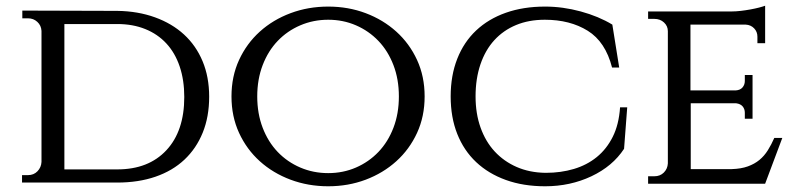

<svg xmlns="http://www.w3.org/2000/svg" viewBox="-20 -637 2797 671"><path d="M390 -599Q462 -598 521.5 -576.5Q581 -555 623 -516.5Q665 -478 688 -423Q711 -368 711 -299Q711 -229 688.5 -173.5Q666 -118 624.5 -79Q583 -40 523.5 -19.5Q464 1 390 1H57V-25H78Q98 -25 111 -38.5Q124 -52 125 -71V-529Q124 -548 110.5 -560.5Q97 -573 78 -573H58V-600ZM205 -45H390Q499 -45 561.5 -112Q624 -179 624 -298Q624 -357 608 -404.5Q592 -452 561.5 -485Q531 -518 487.5 -535.5Q444 -553 390 -553H205Z M1127 -614Q1197 -614 1258 -591Q1319 -568 1365 -526.5Q1411 -485 1437.5 -427.5Q1464 -370 1464 -300Q1464 -230 1437.5 -172.5Q1411 -115 1365 -73.5Q1319 -32 1258 -9Q1197 14 1127 14Q1057 14 995.5 -9Q934 -32 888 -73.5Q842 -115 815.5 -172.5Q789 -230 789 -300Q789 -370 815.5 -427.5Q842 -485 888 -526.5Q934 -568 995.5 -591Q1057 -614 1127 -614ZM1127 -32Q1179 -32 1224 -51.5Q1269 -71 1302.5 -106Q1336 -141 1355 -190.5Q1374 -240 1374 -300Q1374 -360 1355 -409.5Q1336 -459 1302.5 -494Q1269 -529 1224 -548.5Q1179 -568 1127 -568Q1075 -568 1029.5 -548.5Q984 -529 950.5 -494Q917 -459 898 -409.5Q879 -360 879 -300Q879 -240 898 -190.5Q917 -141 950.5 -106Q984 -71 1029.5 -51.5Q1075 -32 1127 -32Z M2172 -262 2161 -117Q2121 -56 2047 -21Q1973 14 1885 14Q1809 14 1748 -8Q1687 -30 1644 -70.5Q1601 -111 1578 -169Q1555 -227 1555 -300Q1555 -373 1578 -431.5Q1601 -490 1644 -530.5Q1687 -571 1748 -592.5Q1809 -614 1885 -614Q1947 -614 2009.5 -597Q2072 -580 2120 -551L2144 -401H2119Q2096 -491 2034 -529.5Q1972 -568 1884 -568Q1828 -568 1783.5 -549.5Q1739 -531 1707.5 -496.5Q1676 -462 1659 -412Q1642 -362 1642 -300Q1642 -240 1659.5 -191Q1677 -142 1709 -107.5Q1741 -73 1785.5 -53.5Q1830 -34 1885 -33H1888Q1940 -33 1985.5 -46.5Q2031 -60 2065.5 -88Q2100 -116 2121.5 -159Q2143 -202 2147 -262Z M2654 5H2245V-21H2267Q2287 -21 2300 -34Q2313 -47 2314 -66V-528Q2314 -546 2300.5 -558.5Q2287 -571 2267 -571H2245V-597H2538Q2552 -597 2569 -599Q2586 -601 2602.5 -604Q2619 -607 2632.5 -610.5Q2646 -614 2654 -617V-486H2627V-509Q2627 -526 2615.5 -538Q2604 -550 2586 -551H2393V-321H2551Q2567 -322 2575 -331.5Q2583 -341 2583 -354V-375H2610V-222H2583V-243Q2583 -256 2575.5 -265Q2568 -274 2553 -276H2394V-46H2537Q2570 -47 2593.5 -55.5Q2617 -64 2634 -78Q2651 -92 2663.5 -112Q2676 -132 2686 -155H2714Z"/></svg>

Font: Constantine
Style: Regular
Weight: 400
Designer: Dukom Design
Version: Version 1.001;PS 001.001;hotconv 1.0.56;makeotf.lib2.0.21325